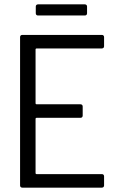

<svg xmlns="http://www.w3.org/2000/svg" viewBox="-20 -860 529 880"><path d="M369 -840H154C148 -840 144 -836 144 -830V-799C144 -793 148 -789 154 -789H369C375 -789 379 -793 379 -799V-830C379 -836 375 -840 369 -840ZM457 -648V-690C457 -696 453 -700 447 -700H82C76 -700 72 -696 72 -690V-10C72 -4 76 0 82 0H447C453 0 457 -4 457 -10V-52C457 -58 453 -62 447 -62H147C145 -62 143 -64 143 -66V-316C143 -318 145 -320 147 -320H349C355 -320 359 -324 359 -330V-372C359 -378 355 -382 349 -382H147C145 -382 143 -384 143 -386V-634C143 -636 145 -638 147 -638H447C453 -638 457 -642 457 -648Z"/></svg>

Font: Barlow Semi Condensed
Style: Regular
Weight: 400
Width: 4
Designer: Jeremy Tribby
Foundry: Tribby Type
Version: Version 1.422;hotconv 1.0.109;makeotfexe 2.5.65596